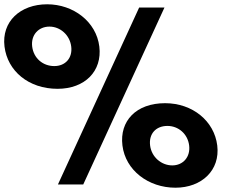

<svg xmlns="http://www.w3.org/2000/svg" viewBox="-77 -860 1078 895"><path d="M-56 -643C-42 -529 56.2 -446 191.2 -446C319.2 -446 400 -529 386 -643C371.8 -759 264.9 -840 142.9 -840C16.9 -840 -70.2 -759 -56 -643ZM689.7 -825H571.7L193 0H311ZM73 -643C66.4 -697 102.6 -736 153.6 -736C203.6 -736 248.4 -697 255 -643C261.7 -589 227.2 -552 176.2 -552C122.2 -552 79.7 -589 73 -643ZM493.7 -182C507.9 -66 614.8 15 740.8 15C862.8 15 949.9 -66 935.7 -182C921.7 -296 820.5 -379 692.5 -379C557.5 -379 479.7 -296 493.7 -182ZM622.7 -182C616 -236 649.5 -273 703.5 -273C754.5 -273 798 -236 804.7 -182C811.3 -128 776.1 -89 726.1 -89C675.1 -89 629.3 -128 622.7 -182Z"/></svg>

Font: Hussar
Style: BdOpOblOne
Weight: 700
Foundry: Cannot Into Space Fonts
Version: Version 2.00